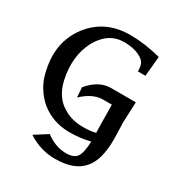

<svg xmlns="http://www.w3.org/2000/svg" viewBox="-219 -929 1222 1292"><g transform="rotate(30 392.5 -283.0)"><path d="M281.2 77.1Q317.9 105 357.4 119.6Q397 134.3 440.9 134.3Q469.7 134.3 490.7 126.2Q511.7 118.2 522.9 101.6Q534.2 84.5 540.3 54.7Q546.4 24.9 548.3 -18.1Q510.3 -9.3 471.7 -4.4Q433.1 0.5 390.6 0.5Q324.7 0.5 269.3 -18.6Q213.9 -37.6 166 -75.7Q120.1 -115.2 89.4 -166.5Q58.6 -217.8 45.9 -283.7Q23.9 -384.8 40.5 -469.5Q57.1 -554.2 111.8 -627Q166.5 -698.2 242.9 -734.9Q319.3 -771.5 418.9 -771.5Q474.1 -771.5 533.4 -763.4Q592.8 -755.4 656.7 -738.8L642.6 -584.5H584.5Q583.5 -601.6 582.3 -611.8Q581.1 -622.1 579.6 -627.9Q572.3 -663.1 527.8 -684.6Q502.9 -697.3 472.4 -703.4Q441.9 -709.5 406.7 -709.5Q284.2 -709.5 214.8 -584.5Q147.5 -456.1 182.6 -289.6Q193.4 -238.3 215.8 -199Q238.3 -159.7 273.9 -131.3V-132.3Q346.7 -75.7 447.8 -75.7Q478.5 -75.7 502.9 -78.1Q527.3 -80.6 547.4 -86.4Q546.4 -115.2 545.9 -141.8Q545.4 -168.5 545.2 -194.6Q544.9 -220.7 544.7 -247.3Q544.4 -273.9 543.9 -303.2H476.6Q396 -303.2 316.9 -227.5L311.5 -304.2Q389.2 -397.5 482.9 -397.5H675.8L668.5 -226.6L669.4 -227.5L672.9 -112.8Q673.3 -30.8 657.5 29.1Q641.6 88.9 607.2 127.7Q572.8 166.5 519.5 185.3Q466.3 204.1 393.1 204.1Q280.8 204.1 182.1 140.1Z"/></g></svg>

Font: IranNastaliq
Style: Regular
Weight: 400
Designer: Hossein Zahedi
Version: Version 1.5